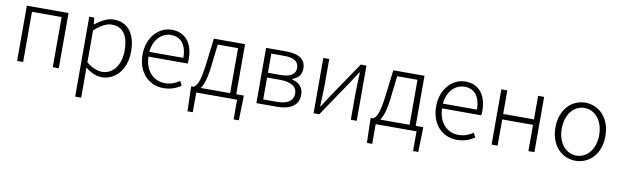

<svg xmlns="http://www.w3.org/2000/svg" viewBox="-47 -1066 5879 1824"><g transform="rotate(10 2892.0 -154.5)"><path d="M100 0H158V-484H444V0H502V-533H100Z M702 238H760V46L759 -52C813 -10 866 13 916 13C1041 13 1151 -93 1151 -275C1151 -439 1079 -547 937 -547C872 -547 811 -508 759 -468H757L750 -533H702ZM911 -38C872 -38 817 -55 760 -103V-411C822 -466 875 -496 926 -496C1045 -496 1089 -403 1089 -275C1089 -132 1015 -38 911 -38Z M1511 13C1588 13 1638 -12 1681 -39L1659 -82C1619 -54 1574 -36 1517 -36C1402 -36 1325 -127 1322 -257H1700C1702 -270 1703 -284 1703 -299C1703 -455 1626 -547 1497 -547C1376 -547 1263 -439 1263 -266C1263 -91 1374 13 1511 13ZM1322 -303C1333 -425 1411 -497 1498 -497C1591 -497 1650 -432 1650 -303Z M1862 -50C1888 -84 1912 -147 1926 -277L1950 -484H2146V-50ZM2205 -50V-533H1904L1874 -286C1851 -104 1825 -66 1793 -50H1771V-15L1777 190H1828V0H2222V190H2272L2278 -15V-50Z M2408 0H2609C2733 0 2814 -48 2814 -152C2814 -231 2759 -268 2702 -281V-285C2753 -301 2791 -335 2791 -401C2791 -493 2718 -533 2603 -533H2408ZM2466 -303V-488H2593C2690 -488 2731 -454 2731 -396C2731 -338 2691 -303 2584 -303ZM2466 -46V-257H2591C2698 -257 2755 -219 2755 -155C2755 -84 2702 -46 2599 -46Z M2960 0H3015L3246 -342C3267 -374 3300 -424 3321 -457H3326C3323 -386 3319 -315 3319 -256V0H3376V-533H3321L3090 -192C3069 -159 3036 -109 3015 -76H3010C3013 -147 3017 -219 3017 -276V-533H2960Z M3593 -50C3619 -84 3643 -147 3657 -277L3681 -484H3877V-50ZM3936 -50V-533H3635L3605 -286C3582 -104 3556 -66 3524 -50H3502V-15L3508 190H3559V0H3953V190H4003L4009 -15V-50Z M4343 13C4420 13 4470 -12 4513 -39L4491 -82C4451 -54 4406 -36 4349 -36C4234 -36 4157 -127 4154 -257H4532C4534 -270 4535 -284 4535 -299C4535 -455 4458 -547 4329 -547C4208 -547 4095 -439 4095 -266C4095 -91 4206 13 4343 13ZM4154 -303C4165 -425 4243 -497 4330 -497C4423 -497 4482 -432 4482 -303Z M4677 0H4735V-253H5032V0H5090V-533H5032V-306H4735V-533H4677Z M5487 13C5616 13 5728 -89 5728 -266C5728 -444 5616 -547 5487 -547C5358 -547 5246 -444 5246 -266C5246 -89 5358 13 5487 13ZM5487 -37C5383 -37 5307 -130 5307 -266C5307 -402 5383 -496 5487 -496C5591 -496 5668 -402 5668 -266C5668 -130 5591 -37 5487 -37Z"/></g></svg>

Font: Noto Sans CJK Light
Style: Regular
Weight: 300
Designer: Ryoko NISHIZUKA (kana & ideographs); Paul D. Hunt (Latin, Greek & Cyrillic); Wenlong ZHANG (bopomofo); Sandoll Communica
Foundry: Adobe Systems Incorporated
Version: Version 1.000;PS 1;hotconv 1.0.78;makeotf.lib2.5.61930